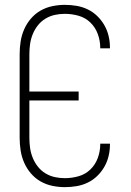

<svg xmlns="http://www.w3.org/2000/svg" viewBox="-20 -763 540 791"><path d="M247 8Q221 8 195 2.5Q169 -3 146.5 -16Q124 -29 107 -49Q90 -69 79.5 -93Q69 -117 65 -143Q61 -169 61 -195V-540Q61 -566 65 -592Q69 -618 79.5 -642Q90 -666 107 -686Q124 -706 146.5 -719Q169 -732 195 -737.5Q221 -743 247 -743Q271 -743 295 -739Q319 -735 341 -724.5Q363 -714 380.5 -697Q398 -680 410 -659Q422 -638 427.5 -614.5Q433 -591 433 -567Q433 -566 433 -565.5Q433 -565 433 -564H393Q393 -565 393 -565.5Q393 -566 393 -566Q393 -595 383 -622.5Q373 -650 352.5 -670Q332 -690 304 -698Q276 -706 247 -706Q226 -706 205.5 -701.5Q185 -697 167 -686Q149 -675 136 -658.5Q123 -642 115 -622.5Q107 -603 104 -582Q101 -561 101 -540V-386H304V-349H101V-195Q101 -174 104 -153Q107 -132 115 -112.5Q123 -93 136 -76.5Q149 -60 167 -49Q185 -38 205.5 -33.5Q226 -29 247 -29Q276 -29 304 -37Q332 -45 352.5 -65Q373 -85 383 -112.5Q393 -140 393 -169Q393 -169 393 -169.5Q393 -170 393 -171H433Q433 -170 433 -169.5Q433 -169 433 -168Q433 -144 427.5 -120.5Q422 -97 410 -76Q398 -55 380.5 -38Q363 -21 341 -10.5Q319 0 295 4Q271 8 247 8Z"/></svg>

Font: Iosevka SS04 Extralight
Style: Regular
Weight: 200
Monospace: yes
Designer: Belleve Invis
Foundry: Belleve Invis
Version: Version 19.0.0; ttfautohint (v1.8.4)